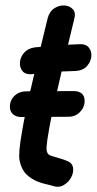

<svg xmlns="http://www.w3.org/2000/svg" viewBox="-20 -697 361 717"><path d="M59 -260 236 -261Q261 -261 278.5 -278.5Q296 -296 296 -320Q296 -357 253 -357L79 -356Q52 -356 34.5 -339.5Q17 -323 17 -298Q17 -280 29 -270Q41 -260 59 -260ZM176 -3Q199 5 217.5 -5.5Q236 -16 246 -35Q256 -54 252.5 -72Q249 -90 228 -97Q222 -100 206.5 -104.5Q191 -109 178 -113Q165 -117 163 -119Q152 -127 154 -150.5Q156 -174 162 -207Q172 -266 194 -360Q199 -381 210 -430L264 -432Q290 -434 304.5 -450Q319 -466 321 -485.5Q323 -505 312 -519Q301 -533 278 -532L234 -530L257 -625Q264 -649 252.5 -662Q241 -675 221.5 -676.5Q202 -678 183.5 -666.5Q165 -655 158 -629Q145 -575 132 -522L109 -520Q84 -516 70 -500Q56 -484 54.5 -464.5Q53 -445 64 -431.5Q75 -418 100 -420L108 -421Q98 -379 94 -361Q72 -265 62 -204Q48 -125 53 -98Q60 -64 78.5 -46Q97 -28 123 -18Q135 -13 153 -9Q171 -5 176 -3Z"/></svg>

Font: Balsamiq Sans
Style: Italic
Weight: 400
Italic angle: -12°
Designer: Michael Angeles
Foundry: Balsamiq SRL
Version: Version 1.020; ttfautohint (v1.8.4.7-5d5b);gftools[0.9.26]